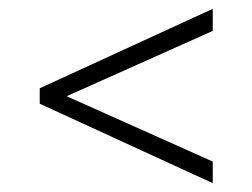

<svg xmlns="http://www.w3.org/2000/svg" viewBox="-20 -553 571 435"><path d="M462 -138 70 -318V-353L462 -533V-483L131 -335L462 -187Z"/></svg>

Font: Outfit ExtraLight
Style: Regular
Weight: 200
Designer: Rodrigo Fuenzalida
Foundry: fragTYPE
Version: Version 1.100; ttfautohint (v1.8.4.7-5d5b);gftools[0.9.27]